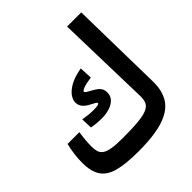

<svg xmlns="http://www.w3.org/2000/svg" viewBox="-189 -826 964 964"><g transform="rotate(-45 293.0 -344.5)"><path d="M246.6 3.9Q158.7 3.9 106 -10Q53.2 -23.9 29.8 -58.8Q6.3 -93.8 6.3 -156.2Q6.3 -184.1 10.5 -216.6Q14.6 -249 21.5 -274.9H105Q101.6 -252.9 99.4 -228.3Q97.2 -203.6 97.2 -181.2Q97.2 -159.7 101.8 -144.3Q106.4 -128.9 120.8 -118.9Q135.3 -108.9 163.8 -104.2Q192.4 -99.6 240.7 -99.6Q310.5 -99.6 352.5 -104Q394.5 -108.4 415.8 -118.7Q437 -128.9 443.8 -146.2Q450.7 -163.6 449.7 -189L436.5 -693.4H537.1L546.4 -193.8Q547.9 -128.9 520.8 -85Q493.7 -41 428 -18.6Q362.3 3.9 246.6 3.9ZM235.4 -243.7Q213.9 -243.7 195.1 -245.6Q176.3 -247.6 163.1 -250.5L160.6 -310.1Q180.2 -306.6 197.5 -304.7Q214.8 -302.7 232.4 -302.7Q257.3 -302.7 265.9 -305.2Q274.4 -307.6 274.4 -311.5Q274.4 -316.9 267.1 -320.6Q259.8 -324.2 236.8 -336.9Q215.8 -348.6 205.8 -362.8Q195.8 -377 195.8 -395Q195.8 -412.6 209.7 -432.6Q223.6 -452.6 254.6 -470Q285.6 -487.3 336.4 -496.1L339.8 -428.2Q299.8 -422.4 282.2 -415.3Q264.6 -408.2 264.6 -402.8Q264.6 -397.9 272.9 -392.6Q281.2 -387.2 299.8 -377Q328.1 -361.8 336.9 -347.9Q345.7 -334 345.7 -316.9Q345.7 -291.5 329.8 -275.4Q314 -259.3 288.6 -251.5Q263.2 -243.7 235.4 -243.7Z"/></g></svg>

Font: Cascadia Mono
Style: Regular
Weight: 400
Monospace: yes
Designer: Aaron Bell
Foundry: Saja Typeworks
Version: Version 2404.023